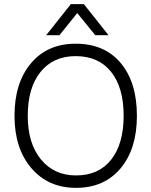

<svg xmlns="http://www.w3.org/2000/svg" viewBox="-20 -899 731 927"><path d="M641 -340Q641 -180 562 -86Q483 8 347 8Q213 8 131.5 -87Q50 -182 50 -340Q50 -499 129.5 -593.5Q209 -688 345 -688Q485 -688 563 -594.5Q641 -501 641 -340ZM114 -340Q114 -207 177.5 -129.5Q241 -52 347 -52Q457 -52 517 -128.5Q577 -205 577 -340Q577 -476 516.5 -552Q456 -628 345 -628Q237 -628 175.5 -551.5Q114 -475 114 -340ZM267 -729H203L322 -879H385L504 -729H440L353 -836Z"/></svg>

Font: Hind Vadodara Light
Style: Regular
Weight: 300
Designer: Hitesh Malaviya
Foundry: Indian Type Foundry
Version: Version 1.000;PS 1.0;hotconv 1.0.86;makeotf.lib2.5.63406; tt